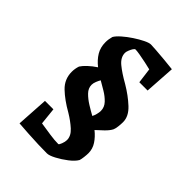

<svg xmlns="http://www.w3.org/2000/svg" viewBox="-210 -715 918 918"><g transform="rotate(45 249.0 -256.0)"><path d="M261 -616Q270 -616 297 -614Q324 -612 357 -609Q390 -606 415 -603L405 -449H349L339 -526Q323 -530 300 -535Q277 -540 256 -543.5Q235 -547 226 -547Q221 -547 215.5 -538.5Q210 -530 205.5 -518.5Q201 -507 201 -500Q201 -470 230 -446Q259 -422 307 -395Q356 -366 392.5 -332Q429 -298 429 -259Q429 -245 427 -228.5Q425 -212 421 -203Q413 -187 394 -168.5Q375 -150 359 -136Q385 -115 401 -90.5Q417 -66 417 -37Q417 -26 415 -9.5Q413 7 410 16Q399 35 373 55Q347 75 319.5 89.5Q292 104 277 104Q254 104 219 103Q184 102 147.5 99.5Q111 97 83 95L93 -67H150L159 19Q192 24 225 29Q258 34 284 34Q288 34 294 18.5Q300 3 300 -9Q300 -37 273.5 -61Q247 -85 212 -106Q157 -137 121 -171.5Q85 -206 85 -256Q85 -277 92 -298Q100 -311 118 -328Q136 -345 159 -360Q131 -382 115 -408.5Q99 -435 99 -470Q99 -490 105 -511Q113 -525 133.5 -543Q154 -561 179 -577.5Q204 -594 226.5 -605Q249 -616 261 -616ZM212 -325Q207 -317 201.5 -303.5Q196 -290 196 -279Q196 -256 214 -237.5Q232 -219 257 -203.5Q282 -188 304 -176Q309 -185 312.5 -198.5Q316 -212 316 -222Q316 -247 298 -266Q280 -285 255.5 -299.5Q231 -314 212 -325Z"/></g></svg>

Font: Grenze Gotisch SemiBold
Style: Regular
Weight: 600
Designer: Renata Polastri
Foundry: Omnibus-Type
Version: Version 1.001